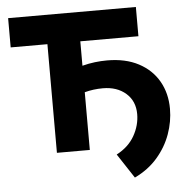

<svg xmlns="http://www.w3.org/2000/svg" viewBox="-58 -756 937 971"><g transform="rotate(-5 411.0 -270.5)"><path d="M205.5 0V-551.5H19V-700H667.5V-551.5H372.5V-427.5Q405 -436 436.8 -439.8Q468.5 -443.5 498.5 -443.5Q592 -443.5 658.2 -408.5Q724.5 -373.5 759.5 -312.2Q794.5 -251 794.5 -172Q794.5 -107.5 771.8 -44Q749 19.5 703.2 72.5Q657.5 125.5 587.5 159L506 35Q567.5 2.5 597.2 -50.2Q627 -103 627 -160Q627 -226 582 -265.5Q537 -305 465 -305Q417 -305 372.5 -293V0Z"/></g></svg>

Font: Geologica
Style: Bold
Weight: 700
Designer: Sindre Bremnes, Frode Helland
Foundry: Monokrom Skriftforlag AS
Version: Version 1.010; ttfautohint (v1.8.4.7-5d5b);gftools[0.9.28]